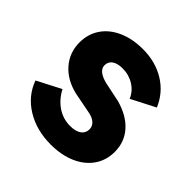

<svg xmlns="http://www.w3.org/2000/svg" viewBox="-154 -685 823 823"><g transform="rotate(45 257.5 -273.5)"><path d="M27 -137 135 -193Q157 -151 192 -127.5Q227 -104 270 -104Q303 -104 321 -117Q339 -130 339 -153Q339 -171 325 -184Q311 -197 283 -202L190 -220Q122 -236 83.5 -280.5Q45 -325 45 -386Q45 -437 71.5 -476Q98 -515 146.5 -536.5Q195 -558 258 -558Q334 -558 392 -522.5Q450 -487 477 -423L368 -367Q355 -399 324 -418.5Q293 -438 255 -438Q224 -438 207 -426Q190 -414 190 -393Q190 -376 204.5 -363.5Q219 -351 251 -343L338 -325Q408 -306 446 -263.5Q484 -221 484 -161Q484 -110 457 -71Q430 -32 381 -10.5Q332 11 267 11Q181 11 116.5 -28.5Q52 -68 27 -137Z"/></g></svg>

Font: Evergrow Sans 
Style: ExtraBold
Weight: 800
Foundry: 10Web
Version: Version 1.000